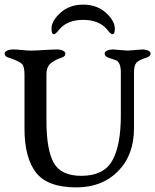

<svg xmlns="http://www.w3.org/2000/svg" viewBox="-20 -805 672 831"><path d="M443 -678Q408 -719 340 -719Q272 -719 237 -678Q221 -657 213 -657Q203 -657 203 -681Q203 -715 242 -750Q281 -785 340 -785Q399 -785 438 -750Q477 -715 477 -681Q477 -657 467 -657Q459 -657 443 -678ZM560 -492V-250Q560 -134 491 -64Q422 6 311 6Q185 6 135.5 -58.5Q86 -123 86 -248V-482Q86 -517 75 -528.5Q64 -540 16 -556Q0 -561 0 -573Q0 -581 11 -586Q22 -591 35 -591Q55 -591 75.5 -588.5Q96 -586 114 -586Q132 -586 171.5 -588.5Q211 -591 228 -591Q241 -591 252 -586Q263 -581 263 -573Q263 -561 248 -556Q214 -545 197.5 -529Q181 -513 181 -484V-284Q181 -157 212.5 -100.5Q244 -44 332 -44Q429 -44 466 -110Q503 -176 503 -304V-490Q503 -516 497 -528Q491 -540 484.5 -543Q478 -546 450 -555Q433 -561 433 -573Q433 -581 444 -586Q455 -591 468 -591Q476 -591 501 -588.5Q526 -586 533 -586Q540 -586 565 -588.5Q590 -591 597 -591Q610 -591 621 -586Q632 -581 632 -573Q632 -562 615 -556Q580 -545 570 -533Q560 -521 560 -492Z"/></svg>

Font: EB Garamond 08
Style: Regular
Weight: 400
Version: Version 0.016 ; ttfautohint (v1.5)